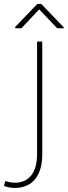

<svg xmlns="http://www.w3.org/2000/svg" viewBox="-97 -739 343 973"><path d="M90.8 43.5C90.8 135.3 50.3 187 -22 187C-40 187 -60.1 182.1 -70.3 178.2L-76.7 203.6C-57.6 210 -42 213.4 -22 213.4C65.4 213.4 117.2 153.3 117.2 43.5V-528.3H90.8ZM92.3 -719.2 -20 -602.5V-595.7H11.2L101.6 -691.4L192.9 -595.7H226.1V-600.6L111.8 -719.2Z"/></svg>

Font: Vazirmatn Thin
Style: Regular
Weight: 100
Designer: Saber Rastikerdar
Foundry: Saber Rastikerdar
Version: Version 33.003